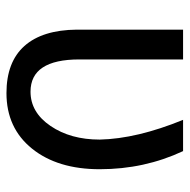

<svg xmlns="http://www.w3.org/2000/svg" viewBox="-16 -552 578 585"><g transform="rotate(90 272.5 -259.0)"><path d="M160.6 -528.3V-212.4Q160.6 -63.5 258.8 -63.5Q321.8 -63.5 363.3 -124.5Q404.8 -185.5 404.8 -274.4Q402.3 -387.2 344.7 -528.3H439.9Q495.1 -410.6 495.1 -274.4Q495.1 -146 432.4 -68.1Q369.6 9.8 263.2 9.8Q168.5 9.8 119.6 -44.9Q70.8 -99.6 69.8 -204.6V-528.3Z"/></g></svg>

Font: Noboto
Style: Regular
Weight: 400
Designer: Google
Version: Version 2.001101; 2014